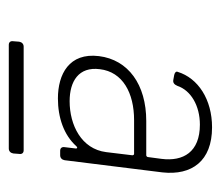

<svg xmlns="http://www.w3.org/2000/svg" viewBox="-52 -696 491 426"><g transform="rotate(90 193.0 -482.5)"><path d="M262 -708C200 -708 153 -677 139 -632C137 -628 141 -625 146 -624L157 -622C163 -621 167 -624 170 -631C180 -661 214 -681 256 -681C317 -681 338 -644 332 -596L328 -566C328 -564 326 -562 324 -562H248C167 -562 112 -522 104 -457C96 -391 144 -366 198 -366C240 -366 279 -379 304 -407C307 -410 309 -409 309 -406L306 -381C305 -375 308 -371 314 -371H324C330 -371 334 -375 335 -381L362 -598C369 -663 337 -708 262 -708ZM204 -392C160 -392 127 -412 133 -459C139 -510 186 -535 246 -535H321C323 -535 324 -533 324 -531L317 -473C310 -418 257 -392 204 -392ZM79 -257H309C315 -257 319 -261 320 -267L321 -280C322 -286 319 -290 313 -290H83C77 -290 73 -286 72 -280L71 -267C70 -261 73 -257 79 -257Z"/></g></svg>

Font: Barlow ExtraLight
Style: Italic
Weight: 275
Italic angle: -7°
Designer: Jeremy Tribby
Foundry: Tribby Type
Version: Version 1.422;hotconv 1.0.109;makeotfexe 2.5.65596